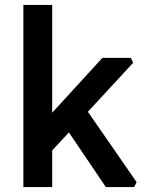

<svg xmlns="http://www.w3.org/2000/svg" viewBox="-20 -760 601 780"><path d="M75 0V-740H192V-302L396 -525H511L521 -505L337 -306L535 -20L525 0H410L260 -222L192 -149V0Z"/></svg>

Font: Oxanium SemiBold
Style: Regular
Weight: 600
Designer: Severin Meyer
Version: Version 2.000